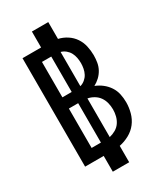

<svg xmlns="http://www.w3.org/2000/svg" viewBox="-231 -932 963 1127"><g transform="rotate(-30 250.0 -368.0)"><path d="M185 107V0H59V-735H185V-843H296V-729Q327 -722 354 -704.5Q381 -687 398.5 -661Q416 -635 423 -603.5Q430 -572 430 -541Q430 -517 426 -493Q422 -469 410.5 -448Q399 -427 381.5 -410.5Q364 -394 343 -383Q369 -373 391.5 -355.5Q414 -338 429.5 -314.5Q445 -291 451 -263.5Q457 -236 457 -207Q457 -172 447.5 -137Q438 -102 416.5 -74Q395 -46 363 -28.5Q331 -11 296 -4V107ZM147 -419H210V-659H147ZM271 -423Q289 -428 303.5 -440Q318 -452 326.5 -468Q335 -484 338.5 -502.5Q342 -521 342 -539Q342 -557 338.5 -575.5Q335 -594 326.5 -610Q318 -626 303.5 -638Q289 -650 271 -655ZM147 -76H210V-343H147ZM271 -78Q293 -83 313 -94.5Q333 -106 345.5 -124.5Q358 -143 363.5 -165Q369 -187 369 -209Q369 -232 363.5 -254Q358 -276 345.5 -294Q333 -312 313 -324Q293 -336 271 -340Z"/></g></svg>

Font: Zed Mono
Style: Bold
Weight: 700
Monospace: yes
Designer: Belleve Invis
Foundry: Belleve Invis
Version: Version 1.0.0; ttfautohint (v1.8.4)